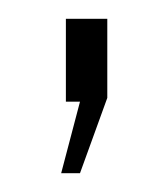

<svg xmlns="http://www.w3.org/2000/svg" viewBox="-20 -108 174 204"><path d="M65 0H50V-88H94V-4L65 76H45Z"/></svg>

Font: Bebas Neue Book
Style: Regular
Weight: 300
Designer: Ryoichi Tsunekawa
Foundry: Ryoichi Tsunekawa
Version: Version 1.003;PS 001.003;hotconv 1.0.88;makeotf.lib2.5.64775